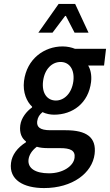

<svg xmlns="http://www.w3.org/2000/svg" viewBox="-20 -739 559 976"><path d="M125 72C128 49 141 27 167 7C183 12 202 14 226 14H286C336 14 364 25 359 63C354 105 300 142 229 142C159 142 120 116 125 72ZM36 89C25 175 99 217 204 217C348 217 449 141 461 44C471 -41 420 -77 314 -77H236C182 -77 166 -94 169 -122C172 -144 181 -156 196 -169C215 -160 236 -156 255 -156C349 -156 430 -214 443 -323C447 -357 440 -387 428 -406H509L519 -491H361C344 -498 322 -503 298 -503C205 -503 116 -440 102 -327C95 -269 116 -222 143 -197V-193C115 -173 88 -140 83 -102C78 -62 91 -36 112 -20V-16C68 12 41 48 36 89ZM264 -228C221 -228 191 -264 199 -327C207 -389 245 -424 288 -424C331 -424 360 -388 353 -327C345 -264 306 -228 264 -228ZM175 -573H247L311 -658H315L359 -573H430L362 -719H278Z"/></svg>

Font: Falling Sky
Style: CondObl
Weight: 400
Designer: Paul D. Hunt
Foundry: Adobe Systems Incorporated
Version: Version 1.02